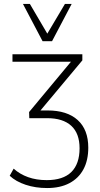

<svg xmlns="http://www.w3.org/2000/svg" viewBox="-20 -761 505 970"><path d="M218 189Q159 189 109.5 172.5Q60 156 29 127L49 91Q80 119 122 134Q164 149 216 149Q299 149 340.5 108Q382 67 382 -12Q382 -87 340 -125.5Q298 -164 218 -164H128L127 -195L350 -463L351 -449H43V-487H396V-456L172 -188L170 -203H220Q319 -203 372.5 -154.5Q426 -106 426 -15Q426 49 401.5 94.5Q377 140 330.5 164.5Q284 189 218 189ZM195 -553 96 -741H131L219 -591L308 -741H342L243 -553Z"/></svg>

Font: Nunito Sans 10pt SemiCondensed ExtraLight
Style: Regular
Weight: 250
Width: 4
Designer: Vernon Adams
Foundry: Vernon Adams
Version: Version 3.101;gftools[0.9.27]